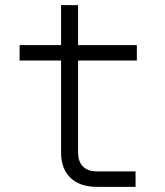

<svg xmlns="http://www.w3.org/2000/svg" viewBox="-20 -725 640 745"><path d="M355 0Q290 0 253.5 -35Q217 -70 217 -133V-490H56V-550H217V-705H283V-550H511V-490H283V-133Q283 -98 302 -79Q321 -60 355 -60H506V0Z"/></svg>

Font: JetBrains Mono NL ExtraLight
Style: Regular
Weight: 200
Designer: Philipp Nurullin, Konstantin Bulenkov
Foundry: JetBrains
Version: Version 2.304; ttfautohint (v1.8.4.7-5d5b)